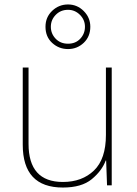

<svg xmlns="http://www.w3.org/2000/svg" viewBox="-20 -831 613 861"><path d="M481 -528H455V-226Q455 -118 401.5 -66.5Q348 -15 262 -15Q108 -15 108 -186V-528H82V-182Q82 10 262 10Q346 10 391.5 -27.5Q437 -65 454 -111H456L460 0H481ZM285 -611Q326 -611 355.5 -639Q385 -667 385 -711Q385 -752 355.5 -781.5Q326 -811 285 -811Q244 -811 214 -782.5Q184 -754 184 -711Q184 -666 214 -638.5Q244 -611 285 -611ZM285 -635Q251 -635 229.5 -657.5Q208 -680 208 -711Q208 -742 230 -764.5Q252 -787 285 -787Q316 -787 338.5 -764.5Q361 -742 361 -711Q361 -680 340 -657.5Q319 -635 285 -635Z"/></svg>

Font: Noto Sans UI Thin
Style: Regular
Weight: 250
Designer: Monotype Design Team
Foundry: Monotype Imaging Inc.
Version: Version 1.901